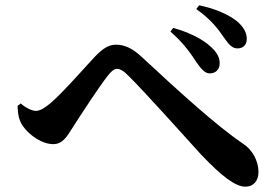

<svg xmlns="http://www.w3.org/2000/svg" viewBox="-20 -750 1040 722"><path d="M769 -474C792 -474 806 -490 806 -511C807 -532 797 -551 775 -572C743 -603 690 -629 631 -645L621 -631C671 -588 700 -545 720 -514C738 -489 751 -474 769 -474ZM873 -568C895 -568 908 -582 908 -604C908 -628 895 -650 870 -671C839 -695 792 -717 729 -730L718 -716C775 -676 803 -637 822 -609C841 -582 853 -568 873 -568ZM66 -276C92 -239 140 -208 180 -208C216 -208 232 -237 253 -270C284 -319 353 -424 385 -465C400 -484 410 -491 420 -491C431 -491 445 -484 464 -464C521 -408 677 -234 736 -169C814 -87 865 -48 903 -48C933 -48 952 -70 952 -103C952 -144 930 -187 892 -211C794 -277 652 -407 515 -534C480 -567 450 -582 416 -582C387 -582 364 -565 338 -538C308 -507 222 -407 171 -363C146 -342 129 -333 115 -333C102 -333 78 -343 58 -361L46 -352C47 -319 52 -296 66 -276Z"/></svg>

Font: Noto Serif CJK JP
Style: Bold
Weight: 700
Designer: Ryoko NISHIZUKA 西塚涼子 (kana & ideographs); Frank Grießhammer (Latin, Greek & Cyrillic); Wenlong ZHANG 张文龙 (bopomofo); San
Foundry: Adobe Systems Incorporated
Version: Version 1.000;PS 1;hotconv 16.6.53;makeotf.lib2.5.65590